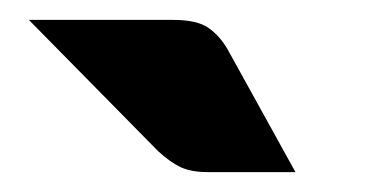

<svg xmlns="http://www.w3.org/2000/svg" viewBox="-20 -757 370 193"><path d="M9 -737H154Q178 -737 189.5 -729Q201 -721 209 -707L277 -584H189Q172 -584 161.5 -589Q151 -594 139 -605Z"/></svg>

Font: Aleo Black
Style: Regular
Weight: 900
Designer: Alessio Laiso
Foundry: Alessio Laiso
Version: Version 2.001;gftools[0.9.29]